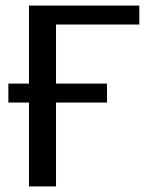

<svg xmlns="http://www.w3.org/2000/svg" viewBox="-20 -669 600 689"><path d="M181 -581V-369H364V-301H181V0H84V-301H10V-369H84V-649H480V-581Z"/></svg>

Font: Play
Style: Regular
Weight: 400
Designer: Jonas Hecksher (Cyrillic expansion: Cyreal)
Foundry: Jonas Hecksher, Playtype, e-types AS
Version: Version 2.101; ttfautohint (v1.5.65-e2d9)